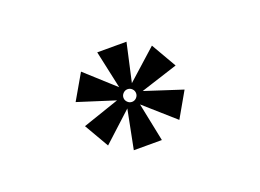

<svg xmlns="http://www.w3.org/2000/svg" viewBox="-56 -590 698 515"><g transform="rotate(-20 293.0 -333.0)"><path d="M252.4 -192.4 274.4 -303.7 191.9 -228 151.4 -297.9 255.9 -333.5 149.9 -367.2 191.4 -439 273.4 -364.7 250 -472.7H333.5L309.1 -363.3L394 -439.5L435.5 -367.7L329.1 -333.5L436 -298.8L395 -227.1L310.1 -302.2L332.5 -192.4ZM292.5 -315.9Q299.8 -315.9 305.2 -321.3Q310.5 -326.7 310.5 -334Q310.5 -341.3 305.2 -346.7Q299.8 -352.1 292.5 -352.1Q285.2 -352.1 279.8 -346.7Q274.4 -341.3 274.4 -334Q274.4 -326.7 279.8 -321.3Q285.2 -315.9 292.5 -315.9Z"/></g></svg>

Font: CaskaydiaCove NFP Light
Style: Regular
Weight: 300
Designer: Aaron Bell
Foundry: Saja Typeworks
Version: Version 2111.001; VTT 6.35;Nerd Fonts 3.1.1